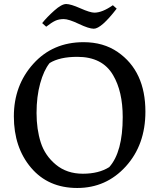

<svg xmlns="http://www.w3.org/2000/svg" viewBox="-20 -924 793 956"><path d="M396 -714Q495 -714 566 -665Q704 -570 704 -368Q704 -203 606.5 -95.5Q509 12 364.5 12Q220 12 134.5 -89Q49 -190 49 -344.5Q49 -499 146 -606.5Q243 -714 396 -714ZM591 -341Q591 -469 543 -550Q490 -641 365 -641Q277 -641 227 -610Q198 -574 180 -508.5Q162 -443 162 -361.5Q162 -280 183 -214.5Q204 -149 258.5 -104Q313 -59 392.5 -59Q472 -59 524 -92Q591 -167 591 -341ZM447 -781Q423 -781 372.5 -805Q322 -829 297.5 -829Q273 -829 255 -820.5Q237 -812 210 -791L190 -809Q214 -839 250.5 -871.5Q287 -904 309.5 -904Q332 -904 380.5 -882.5Q429 -861 450 -861Q489 -861 542 -898L561 -881Q484 -781 447 -781Z"/></svg>

Font: Asul
Style: Regular
Weight: 400
Version: Version 1.001